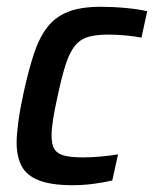

<svg xmlns="http://www.w3.org/2000/svg" viewBox="-20 -538 454 566"><path d="M195 8Q132 8 95.5 -6Q59 -20 44 -48Q29 -76 29 -118Q29 -141 34 -178.5Q39 -216 49 -262Q64 -331 80 -379.5Q96 -428 120 -458.5Q144 -489 181.5 -503.5Q219 -518 277 -518Q314 -518 350.5 -514.5Q387 -511 414 -505L397 -427Q378 -431 350.5 -433.5Q323 -436 300 -436Q263 -436 239.5 -429Q216 -422 200.5 -402.5Q185 -383 173.5 -347.5Q162 -312 150 -255Q141 -215 136.5 -186.5Q132 -158 132 -138Q132 -111 141 -97.5Q150 -84 170.5 -79Q191 -74 225 -74Q248 -74 276.5 -76.5Q305 -79 328 -83L311 -6Q286 0 255 4Q224 8 195 8Z"/></svg>

Font: Saira SemiCondensed Medium
Style: Italic
Weight: 500
Width: 4
Italic angle: -12°
Designer: Hector Gatti with collaboration of the Omnibus-Type team
Foundry: Omnibus-Type
Version: Version 1.101